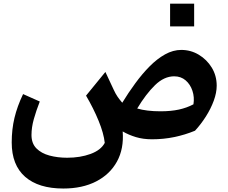

<svg xmlns="http://www.w3.org/2000/svg" viewBox="-20 -765 1275 1072"><path d="M828.6 12.7Q779.3 12.7 738.8 0.5Q698.2 -11.7 665 -31.2Q672.4 65.4 633.1 137Q593.8 208.5 516.8 248Q439.9 287.6 333.5 287.6Q195.3 287.6 120.4 222.2Q45.4 156.7 45.4 30.3Q45.4 -42.5 60.8 -106.9Q76.2 -171.4 108.9 -239.7L202.1 -198.2Q182.1 -147 168.9 -100.3Q155.8 -53.7 155.8 -11.2Q155.8 35.6 183.3 63.5Q210.9 91.3 256.3 103.5Q301.8 115.7 355 115.7Q427.7 115.7 485.6 94.5Q543.5 73.2 564.9 32.7Q559.1 -21 530.5 -90.6Q502 -160.2 460.4 -231L568.4 -363.3L614.3 -265.1Q625 -241.7 636 -225.6Q647 -209.5 662.6 -191.4Q696.3 -246.6 734.9 -299.3Q773.4 -352.1 815.2 -394.3Q856.9 -436.5 901.6 -461.4Q946.3 -486.3 992.2 -486.3Q1044.9 -486.3 1089.8 -459.5Q1134.8 -432.6 1162.4 -387.5Q1189.9 -342.3 1189.9 -286.6Q1189.9 -247.6 1173.6 -202.9Q1157.2 -158.2 1129.6 -114.7Q1102.1 -71.3 1068.8 -35.2Q1013.2 -12.2 953.4 0.2Q893.6 12.7 828.6 12.7ZM1060.1 -182.6Q1066.4 -222.2 1054.4 -258.1Q1042.5 -293.9 1016.4 -316.4Q990.2 -338.9 952.6 -338.9Q896 -338.9 845.2 -289.3Q794.4 -239.7 746.1 -159.2Q798.8 -143.6 876.5 -143.6Q934.6 -143.6 979 -153.3Q1023.4 -163.1 1060.1 -182.6ZM929.7 -744.6H1064V-617.7H929.7Z"/></svg>

Font: Pinar-DS3-FD Bold
Style: Regular
Weight: 700
Designer: Amin Abedi
Version: Version 3.000